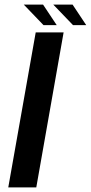

<svg xmlns="http://www.w3.org/2000/svg" viewBox="-20 -816 396 836"><path d="M16 0H138L257 -675H135.5ZM298 -706.5H355.5L296 -796H212ZM169.5 -706.5H227L167.5 -796H83.5Z"/></svg>

Font: Anybody Thin Medium
Style: Italic
Weight: 500
Italic angle: -10°
Version: Version 1.113;gftools[0.9.25]